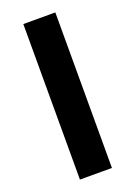

<svg xmlns="http://www.w3.org/2000/svg" viewBox="-136 -756 573 812"><g transform="rotate(-20 150.0 -350.0)"><path d="M78 -700H222V0H78Z"/></g></svg>

Font: NT Somic Bold
Style: Regular
Weight: 700
Designer: Ravid Balaliev — lead type designer, mastering
Michael Voronin — secret advisor, marketing
Ivan Kovalenko — best boy
Foundry: NT Type
Version: Version 0.7